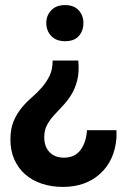

<svg xmlns="http://www.w3.org/2000/svg" viewBox="-20 -485 483 755"><path d="M227 250Q183 250 145 237.5Q107 225 79.5 201Q52 177 36.5 142.5Q21 108 21 64Q21 22 33 -7Q45 -36 63.5 -59Q82 -82 103.5 -100.5Q125 -119 143.5 -140Q162 -161 174.5 -186Q187 -211 187 -247H288Q292 -201 283.5 -168.5Q275 -136 260 -112Q245 -88 227 -69Q209 -50 192.5 -32Q176 -14 165 6.5Q154 27 154 55Q154 92 175 113.5Q196 135 231 135Q274 135 296.5 105Q319 75 322 27H438V57Q431 146 374 198Q317 250 227 250ZM236 -323Q201 -323 181.5 -343.5Q162 -364 162 -395Q162 -424 181.5 -444.5Q201 -465 236 -465Q271 -465 289.5 -444.5Q308 -424 308 -395Q308 -364 290 -343.5Q272 -323 236 -323Z"/></svg>

Font: Tilda Sans Bold
Style: Regular
Weight: 700
Designer: ParaType Ltd
Foundry: ParaType Ltd
Version: Version 1.009